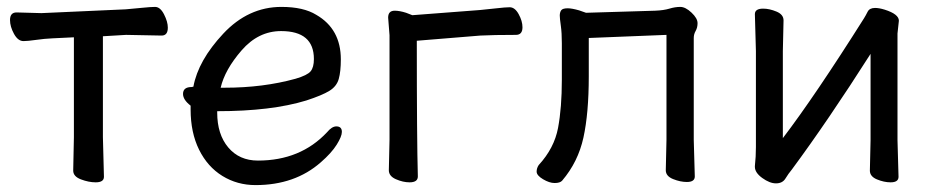

<svg xmlns="http://www.w3.org/2000/svg" viewBox="-20 -512 2706 556"><path d="M257 16Q237 16 214.5 7.5Q192 -1 192 -18L194 -115V-404L132 -401Q109 -400 84.5 -396.5Q60 -393 48 -393Q32 -393 20.5 -414Q9 -435 9 -454Q9 -476 28 -476L100 -474L344 -485Q368 -487 392.5 -489.5Q417 -492 429 -492Q444 -492 455 -470.5Q466 -449 466 -432Q466 -409 448 -409L345 -411L278 -407V-115L281 0Q281 16 257 16Z M631 -258Q742 -258 836 -284Q870 -294 879.5 -305.5Q889 -317 889 -341Q889 -422 794 -422Q728 -422 679.5 -366Q631 -310 619 -258ZM720 24Q667 24 624 -2.5Q581 -29 556.5 -78.5Q532 -128 532 -195V-206Q510 -223 510 -240Q510 -260 535 -260L540 -261Q554 -337 626.5 -414.5Q699 -492 795 -492Q859 -492 896 -469Q967 -428 967 -340Q967 -305 961 -283.5Q955 -262 934 -249Q913 -236 867 -221Q766 -190 609 -190V-186Q609 -123 641 -85Q673 -47 727 -47Q850 -47 927 -129Q941 -146 954 -146Q970 -146 970 -130Q970 -117 955 -93Q940 -69 909 -42Q834 24 720 24Z M1166 16Q1147 16 1126.5 7Q1106 -2 1106 -19L1108 -108V-410L1104 -461Q1104 -481 1123 -481Q1137 -481 1156 -475L1174 -468L1370 -483Q1392 -485 1418 -488Q1444 -491 1456 -491Q1471 -491 1482 -471Q1493 -451 1493 -433Q1493 -411 1474 -411Q1409 -411 1371 -409L1187 -394Q1187 -107 1190 -1Q1190 16 1166 16Z M1586 18Q1571 18 1552.5 7Q1534 -4 1534 -15Q1534 -25 1540 -34Q1585 -83 1596 -141.5Q1607 -200 1607 -281V-387Q1607 -417 1604 -438Q1601 -459 1601 -467Q1601 -476 1605 -482Q1609 -488 1624 -488Q1636 -488 1657 -482L1677 -475L1877 -481Q1902 -482 1918.5 -487Q1935 -492 1950 -492Q1965 -492 1982.5 -475.5Q2000 -459 2000 -445Q2000 -432 1994.5 -422.5Q1989 -413 1989 -402V-107L1992 -1Q1992 15 1969 15Q1950 15 1929 6.5Q1908 -2 1908 -19L1910 -107V-411L1685 -402V-291Q1685 -184 1669.5 -113.5Q1654 -43 1608 11Q1602 18 1586 18Z M2227 19Q2209 19 2187.5 3.5Q2166 -12 2166 -29V-31Q2169 -58 2169 -86V-364L2166 -471Q2166 -487 2190 -487Q2208 -487 2228.5 -478.5Q2249 -470 2249 -453L2247 -364V-112Q2340 -234 2482 -459Q2487 -467 2492.5 -478Q2498 -489 2514 -489Q2526 -489 2542 -484Q2583 -471 2583 -452L2579 -415V-106L2582 0Q2582 16 2559 16Q2540 16 2519.5 7.5Q2499 -1 2499 -18L2501 -106V-356Q2378 -163 2273 -21Q2263 -9 2254.5 5Q2246 19 2227 19Z"/></svg>

Font: LXGW WenKai Lite Medium
Style: Regular
Weight: 500
Designer: LXGW / Fontworks Inc.
Foundry: LXGW / Fontworks Inc.
Version: Version 1.511; March 25, 2025